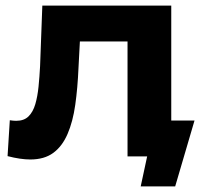

<svg xmlns="http://www.w3.org/2000/svg" viewBox="-20 -558 733 685"><path d="M7 -1 15 -129Q21 -128 27 -127.5Q33 -127 38 -127Q66 -127 82 -143Q98 -159 106 -186.5Q114 -214 117.5 -249Q121 -284 123 -322L131 -538H591V0H435V-410H265L260 -315Q257 -244 248.5 -184Q240 -124 221 -80Q202 -36 170 -12.5Q138 11 88 11Q71 11 50.5 8Q30 5 7 -1ZM482 107 505 0H435V-128H674L605 107Z"/></svg>

Font: Montserrat Z
Style: Bold
Weight: 700
Designer: Julieta Ulanovsky
Foundry: Julieta Ulanovsky
Version: Version 8.000